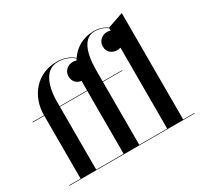

<svg xmlns="http://www.w3.org/2000/svg" viewBox="-156 -984 1266 1198"><g transform="rotate(-30 477.0 -385.0)"><path d="M23.5 -3.5V0H926.5V-3.5H845.5V-770L731.5 -730.5C708 -748 675.5 -760 637.5 -760C561 -760 500 -724.5 461.5 -668C435 -692.5 393.5 -710 340 -710C197.5 -710 106.5 -596.5 106.5 -461.5V-460H23.5V-456.5H106.5V-3.5ZM669 -456.5V-460H529V-540C529 -667 562.5 -756 641 -756C676.5 -756 707.5 -744.5 730.5 -727V-709.5C722 -712.5 713.5 -714 705.5 -714C674 -714 638.5 -690 638.5 -648.5C638.5 -602.5 674 -583 705.5 -583C714 -583 722.5 -584 730.5 -587V-3.5H529V-456.5ZM219 -490C219 -617 261 -705.5 346 -705.5C393.5 -705.5 433.5 -689 459.5 -665C457.5 -661.5 455 -658 453 -654.5C444.5 -657.5 435.5 -659 426.5 -659C395.5 -659 360 -635 360 -593.5C360 -552 388.5 -532 417 -528.5C416.5 -523 416.5 -517 416.5 -511.5V-460H219ZM219 -3.5V-456.5H416.5V-3.5Z"/></g></svg>

Font: Bodoni* 48pt Medium
Style: Regular
Weight: 500
Version: Version 2.3